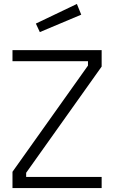

<svg xmlns="http://www.w3.org/2000/svg" viewBox="-20 -948 577 969"><path d="M43 -639V-695H493V-612L112 -76V-55H493V1H43V-81L424 -617V-639ZM161 -829 368 -928 390 -874 181 -786Z"/></svg>

Font: Titillium Web[RUS by Daymarius]
Style: Regular
Weight: 300
Designer: Cyrillization by Daymarius
Foundry: Cyrillization by Daymarius
Version: Version 1.002 September 12, 2018